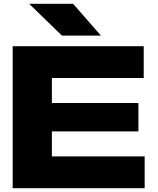

<svg xmlns="http://www.w3.org/2000/svg" viewBox="-20 -994 834 1014"><path d="M254 -582H739V-750H47V0H744V-168H254V-300H711V-450H254ZM366 -974H134L307 -806H513Z"/></svg>

Font: Bounded
Style: Bold
Weight: 700
Designer: Vlad Churkin
Version: Version 3.0